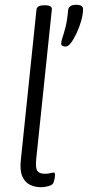

<svg xmlns="http://www.w3.org/2000/svg" viewBox="-20 -774 366 800"><path d="M151 6Q126 6 105 -4Q84 -14 73 -39Q62 -64 67 -109L132 -734Q134 -752 164 -752H168Q198 -752 196 -734L131 -112Q127 -73 136 -61.5Q145 -50 166 -50Q181 -50 190 -52.5Q199 -55 204 -55Q210 -55 209 -43Q209 -35 206.5 -25Q204 -15 202 -11Q198 -3 182 1.5Q166 6 151 6ZM254 -580Q247 -580 241 -582.5Q235 -585 235 -592Q235 -602 240.5 -618Q246 -634 253 -661Q260 -688 264 -733Q267 -754 298 -754Q326 -754 326 -736Q326 -715 318.5 -688Q311 -661 299.5 -636.5Q288 -612 276 -596Q264 -580 254 -580Z"/></svg>

Font: Asap Condensed Condensed Light
Style: Italic
Weight: 300
Width: 3
Italic angle: -6°
Designer: Pablo Cosgaya
Foundry: Omnibus-Type
Version: Version 3.001; ttfautohint (v1.8.4.7-5d5b)